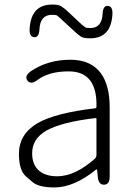

<svg xmlns="http://www.w3.org/2000/svg" viewBox="-20 -809 587 842"><path d="M218 13Q150 13 122 -11Q108 -23 94 -35Q63 -63 63 -134Q63 -221 145 -269Q224 -314 397 -334Q403 -335 403 -341Q407 -496 281 -496Q194 -496 144 -458Q115 -436 100 -456Q86 -476 116 -497Q190 -547 289 -547Q379 -547 423 -487Q461 -434 461 -338V-35Q461 0 437 1Q412 2 409 -33L406 -63Q405 -68 401 -65Q305 13 218 13ZM230 -36Q273 -36 315 -57Q354 -76 395 -112Q403 -119 403 -130V-287Q403 -292 398 -291Q250 -274 183 -236Q121 -200 121 -137Q121 -85 153 -59Q182 -36 230 -36ZM375 -641Q345 -641 334 -649Q318 -660 304 -674L256 -718Q244 -730 230 -741Q226 -744 208 -744Q156 -744 153 -680Q151 -644 130 -646Q108 -647 110 -683Q116 -789 209 -789Q238 -789 248 -782Q265 -771 279 -757L327 -712Q339 -700 353 -690Q358 -686 376 -686Q427 -686 430 -749Q432 -785 453 -783Q475 -782 473 -746Q467 -641 375 -641Z"/></svg>

Font: Resource Han Rounded KR Light
Style: Regular
Weight: 300
Designer: Cyano Hao (round all glyphs); Ryoko NISHIZUKA 西塚涼子 (kana, bopomofo & ideographs); Paul D. Hunt (Latin, Greek & Cyrillic)
Foundry: Cyano Hao
Version: 0.990